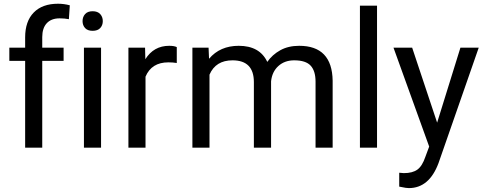

<svg xmlns="http://www.w3.org/2000/svg" viewBox="-20 -780 2561 1014"><path d="M112.8 0V-458.5H29.3V-528.3H112.8V-582.5Q112.8 -667.5 158.2 -713.9Q203.6 -760.3 286.6 -760.3Q317.9 -760.3 348.6 -752L343.8 -678.7Q320.8 -683.1 294.9 -683.1Q251 -683.1 227.1 -657.5Q203.1 -631.8 203.1 -584V-528.3H315.9V-458.5H203.1V0Z M513.7 0H423.3V-528.3H513.7ZM416 -668.5Q416 -690.4 429.4 -705.6Q442.9 -720.7 469.2 -720.7Q495.6 -720.7 509.3 -705.6Q522.9 -690.4 522.9 -668.5Q522.9 -646.5 509.3 -631.8Q495.6 -617.2 469.2 -617.2Q442.9 -617.2 429.4 -631.8Q416 -646.5 416 -668.5Z M913.6 -447.3Q893.1 -450.7 869.1 -450.7Q780.3 -450.7 748.5 -375V0H658.2V-528.3H746.1L747.6 -467.3Q792 -538.1 873.5 -538.1Q899.9 -538.1 913.6 -531.2Z M1081.5 -528.3 1084 -469.7Q1142.1 -538.1 1240.7 -538.1Q1351.6 -538.1 1391.6 -453.1Q1418 -491.2 1460.2 -514.6Q1502.4 -538.1 1560.1 -538.1Q1733.9 -538.1 1736.8 -354V0H1646.5V-348.6Q1646.5 -405.3 1620.6 -433.3Q1594.7 -461.4 1533.7 -461.4Q1483.4 -461.4 1450.2 -431.4Q1417 -401.4 1411.6 -350.6V0H1320.8V-346.2Q1320.8 -461.4 1208 -461.4Q1119.1 -461.4 1086.4 -385.7V0H996.1V-528.3Z M1971.2 0H1880.9V-750H1971.2Z M2288.6 -132.3 2411.6 -528.3H2508.3L2295.9 81.5Q2246.6 213.4 2139.2 213.4L2122.1 211.9L2088.4 205.6V132.3L2112.8 134.3Q2158.7 134.3 2184.3 115.7Q2210 97.2 2226.6 47.9L2246.6 -5.9L2058.1 -528.3H2156.7Z"/></svg>

Font: Vazir FD-UI
Style: Regular-FD-UI
Weight: 400
Designer: Saber Rastikerdar
Foundry: Saber Rastikerdar
Version: Version 30.1.0